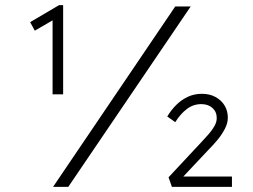

<svg xmlns="http://www.w3.org/2000/svg" viewBox="-20 -725 981 745"><path d="M184 -359V-674L196 -653L115 -606L97 -639L209 -705H225V-359H205Q200 -359 195 -359Q190 -359 184 -359ZM186 0 660 -700H720L245 0ZM647 0 634 -37 760 -172Q777 -190 790.5 -205.5Q804 -221 812.5 -236.5Q821 -252 821 -267Q821 -291 804.5 -306Q788 -321 761 -321Q730 -321 705 -302Q680 -283 660 -251L629 -273Q644 -298 663.5 -317.5Q683 -337 708 -349Q733 -361 763 -361Q794 -361 816.5 -348.5Q839 -336 851.5 -315.5Q864 -295 864 -268Q864 -247 852.5 -225Q841 -203 825 -183.5Q809 -164 792 -147L680 -28L685 -40H880V0Z"/></svg>

Font: Lexend Exa ExtraLight
Style: Regular
Weight: 250
Designer: Bonnie Shaver-Troup, Thomas Jockin
Foundry: Lexend
Version: Version 1.007